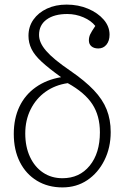

<svg xmlns="http://www.w3.org/2000/svg" viewBox="-20 -802 547 836"><path d="M252 14Q189 14 141 -15Q93 -44 66.5 -96.5Q40 -149 40 -219Q40 -286 64.5 -337.5Q89 -389 135.5 -422Q182 -455 246 -466Q193 -504 161.5 -533Q130 -562 117 -589Q104 -616 104 -646Q104 -686 125.5 -716.5Q147 -747 184.5 -764.5Q222 -782 270 -782Q321 -782 363.5 -764Q406 -746 431.5 -716.5Q457 -687 457 -651Q457 -624 443.5 -607.5Q430 -591 408 -591Q389 -591 378 -600.5Q367 -610 367 -626Q367 -640 372.5 -652Q378 -664 395 -689Q377 -712 343.5 -726.5Q310 -741 273 -741Q216 -741 183 -717Q150 -693 150 -650Q150 -633 157.5 -616Q165 -599 181 -580.5Q197 -562 222.5 -541Q248 -520 286 -494Q350 -450 388.5 -409.5Q427 -369 444.5 -325Q462 -281 462 -227Q462 -159 434.5 -104Q407 -49 360 -17.5Q313 14 252 14ZM252 -26Q326 -26 370.5 -80.5Q415 -135 415 -226Q415 -298 382 -348.5Q349 -399 275 -440Q220 -432 178.5 -402.5Q137 -373 113.5 -326Q90 -279 90 -221Q90 -163 110.5 -119Q131 -75 167.5 -50.5Q204 -26 252 -26Z"/></svg>

Font: Literata ExtraLight
Style: Regular
Weight: 250
Designer: Latin by Veronika Burian and Jose Scaglione. Greek by Irene Vlachou. Cyrillic by Vera Evstafieva.
Foundry: TypeTogether
Version: Version 3.103;gftools[0.9.29]